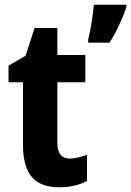

<svg xmlns="http://www.w3.org/2000/svg" viewBox="-20 -780 553 810"><path d="M513 -749V-760H376C373 -720 361 -647 352 -613V-600H442C472 -647 497 -702 513 -749ZM274 -111C240 -111 222 -133 222 -176V-433H340V-548H222V-662H126L88 -545L16 -503V-433H77V-169C77 -40 131 10 229 10C278 10 315 0 347 -16V-127C322 -118 298 -111 274 -111Z"/></svg>

Font: Noto Sans Oriya Cond Bold
Style: Bold
Weight: 700
Width: 3
Designer: Amélie Bonet and Sol Matas
Foundry: Google LLC
Version: Version 2.006